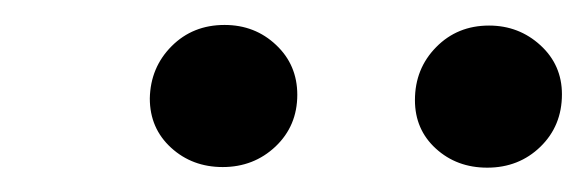

<svg xmlns="http://www.w3.org/2000/svg" viewBox="-20 -746 479 157"><path d="M163.6 -725.6Q188.5 -725.6 205.8 -709.2Q223.1 -692.9 223.1 -668.5Q223.1 -643.1 205.3 -626.2Q187.5 -609.4 162.1 -609.4Q137.2 -609.4 119.9 -625.2Q102.5 -641.1 102.5 -665.5Q103 -690.9 120.4 -708.3Q137.7 -725.6 163.6 -725.6ZM379.9 -725.1Q404.3 -725.1 421.9 -709Q439.5 -692.9 439.5 -668.9Q439.5 -643.1 421.9 -626Q404.3 -608.9 378.4 -608.9Q353.5 -608.9 336.4 -624.5Q319.3 -640.1 319.3 -664.1Q319.3 -689.9 336.7 -707.5Q354 -725.1 379.9 -725.1Z"/></svg>

Font: Mardoto Medium
Style: Italic
Weight: 500
Italic angle: -12°
Designer: Christian Robertson, Vahan Hovhannisyan
Foundry: Google
Version: Version 1.000